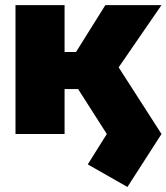

<svg xmlns="http://www.w3.org/2000/svg" viewBox="-20 -536 666 768"><path d="M489.7 211.9 331.1 121.6 407.2 0 292.5 -179.7H238.3V0H42V-515.6H238.3V-328.1H284.2L401.4 -515.6H626L454.6 -266.6L626 0Z"/></svg>

Font: Inter Display Black
Style: Regular
Weight: 900
Designer: Rasmus Andersson
Foundry: rsms
Version: Version 4.000;git-a52131595